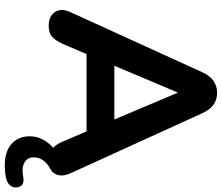

<svg xmlns="http://www.w3.org/2000/svg" viewBox="-84 -670 949 822"><g transform="rotate(90 391.0 -258.5)"><path d="M688 196Q628 196 595.5 167Q563 138 563 89Q563 60 576 34.5Q589 9 612 -11Q596 -26 584 -56L542 -154H211L169 -56Q154 -22 137.5 -7Q121 8 89 8Q49 8 31 -19Q13 -46 32 -86L289 -650Q304 -683 326.5 -698Q349 -713 377 -713Q405 -713 427 -698Q449 -683 464 -650L721 -86Q735 -56 729 -32.5Q723 -9 703 1Q681 12 667 30.5Q653 49 653 72Q653 95 669 107.5Q685 120 708 120Q722 120 737 117Q765 112 775.5 127Q786 142 780 161Q774 180 751 188Q735 193 718.5 194.5Q702 196 688 196ZM375 -543 261 -273H491L377 -543Z"/></g></svg>

Font: Chiron GoRound TC
Style: Bold
Weight: 700
Designer: Ryoko NISHIZUKA 西塚涼子 (kana, bopomofo & ideographs); Paul D. Hunt (Latin, Greek & Cyrillic); Sandoll Communications 산돌커뮤니
Foundry: Adobe
Version: Version 1.000;hotconv 1.1.1;makeotfexe 2.6.0